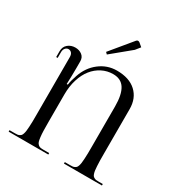

<svg xmlns="http://www.w3.org/2000/svg" viewBox="-159 -780 840 893"><g transform="rotate(30 261.0 -333.5)"><path d="M15 0ZM231 -539 222 -548 317 -663Q321 -667 325 -667Q330.5 -667 334 -664L353 -648L333 -623ZM15 0V-8H44Q52 -8 57.4 -8.6Q62.8 -9.2 67.8 -11.9Q72.8 -14.5 75.6 -17.8Q78.5 -21 81 -28.5Q83.5 -36 84.6 -44.2Q85.8 -52.5 86.6 -66.9Q87.5 -81.2 87.8 -96.5Q88 -111.8 88 -135V-442Q88 -456.8 81.4 -464.2Q74.8 -471.8 65 -471.8Q55 -471.8 48 -463.6Q41 -455.5 41 -442V-411H33V-442Q33 -466.5 49.4 -480.2Q65.8 -494 89 -494Q110 -494 125 -482.5Q140 -471 140 -450V-414Q140 -400.5 139.4 -366.4Q138.8 -332.2 138 -327H144Q147.2 -350.5 158 -381Q176 -434.5 217.2 -466.2Q258.5 -498 310 -498Q376.5 -498 413.2 -464Q450 -430 450 -372V-135Q450 -111.8 450.2 -96.5Q450.5 -81.2 451.4 -66.9Q452.2 -52.5 453.4 -44.2Q454.5 -36 457 -28.5Q459.5 -21 462.4 -17.8Q465.2 -14.5 470.2 -11.9Q475.2 -9.2 480.6 -8.6Q486 -8 494 -8H516V0H312V-8H341Q349 -8 354.4 -8.6Q359.8 -9.2 364.8 -11.9Q369.8 -14.5 372.6 -17.8Q375.5 -21 378 -28.5Q380.5 -36 381.6 -44.2Q382.8 -52.5 383.6 -66.9Q384.5 -81.2 384.8 -96.5Q385 -111.8 385 -135V-349Q385 -412 365.4 -443.5Q345.8 -475 303 -475Q271.2 -475 243.8 -461Q216.2 -447 196.1 -421.9Q176 -396.8 164.5 -360.1Q153 -323.5 153 -280V-135Q153 -104.2 153.5 -85.5Q154 -66.8 155.9 -51.1Q157.8 -35.5 160.4 -28.1Q163 -20.8 168.6 -15.6Q174.2 -10.5 180.8 -9.2Q187.2 -8 198 -8H228V0Z"/></g></svg>

Font: FogtwoNo5
Style: Regular
Weight: 400
Designer: gluk (gluksza@wp.pl)
Foundry: gluk (gluksza@wp.pl)
Version: Version 0.87